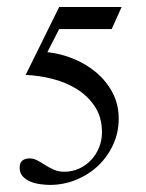

<svg xmlns="http://www.w3.org/2000/svg" viewBox="-20 -519 417 548"><path d="M298.8 -436H148.9L115.2 -370.1Q152.8 -366.2 189.5 -351.3Q226.1 -336.4 254.9 -312Q283.7 -287.6 301.3 -254.4Q318.8 -221.2 318.8 -180.2Q318.8 -140.1 302.7 -105.5Q286.6 -70.8 259.5 -45.4Q232.4 -20 196.8 -5.6Q161.1 8.8 122.1 8.8Q110.8 8.8 95.9 6.8Q81.1 4.9 67.9 -0.2Q54.7 -5.4 45.4 -15.1Q36.1 -24.9 36.1 -40Q36.1 -54.2 43.7 -60.5Q51.3 -66.9 64.9 -66.9Q76.2 -66.9 86.9 -61Q97.7 -55.2 109.1 -47.9Q120.6 -40.5 133.8 -34.7Q147 -28.8 163.1 -28.8Q186 -28.8 205.8 -37.8Q225.6 -46.9 240 -62.3Q254.4 -77.6 262.7 -97.9Q271 -118.2 271 -141.1Q271 -184.6 250.7 -215.1Q230.5 -245.6 198.7 -265.1Q167 -284.7 128.4 -294.2Q89.8 -303.7 53.2 -305.2L148.9 -499H327.1Z"/></svg>

Font: Scheherazade Urdu
Style: Regular
Weight: 400
Designer: SIL International
Foundry: SIL International
Version: Version 1.005 (build 117/117)